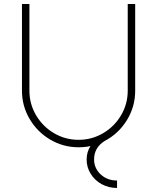

<svg xmlns="http://www.w3.org/2000/svg" viewBox="-20 -716 780 953"><path d="M651 -696V-266Q651 -186 609.5 -119Q568 -52 499 -16Q447 17 447 75Q447 119 479.5 149.5Q512 180 561 180V217Q519 217 484.5 198Q450 179 430 146.5Q410 114 410 76Q410 39 429 9Q401 15 370 15Q294 15 229.5 -23Q165 -61 127 -125.5Q89 -190 89 -266V-696H126V-266Q126 -200 159 -144Q192 -88 248 -55Q304 -22 370 -22Q436 -22 492 -55Q548 -88 581 -144Q614 -200 614 -266V-696Z"/></svg>

Font: Major Mono Display
Style: Regular
Weight: 400
Designer: Emre Parlak
Foundry: Emre Parlak
Version: Version 2.000; ttfautohint (v1.8) -l 8 -r 50 -G 200 -x 14 -D